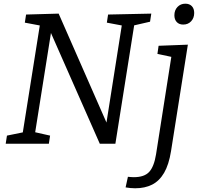

<svg xmlns="http://www.w3.org/2000/svg" viewBox="-20 -771 1075 1030"><path d="M559.8 -693 791.6 -698 784.9 -654.5 689 -632.5 701.7 -647.2 599 0H515.3L246 -610.7L256.1 -611.3L166.8 -49.2L160.1 -63.5L248.7 -43.5L242.1 0H10.6L17.3 -43.5L113.9 -63.2L100.5 -49.2L195.5 -647.2L205.2 -632.2L113.2 -649.5L119.9 -693L294.6 -698L558.5 -97L548.5 -96.4L635.4 -647.9L645.1 -632.2L553.2 -649.5ZM653.8 234.3 666.2 177.4Q675.2 178.4 683 178.9Q690.9 179.5 698.2 179.5Q754.5 179.5 780.5 151Q806.5 122.5 817.1 56.9L900.8 -476.9L909.5 -463.8L824.5 -481.9L830.8 -525.4L987.8 -531.4L897.5 39.8Q885.8 112.6 860.3 156.3Q834.7 200 796 219.5Q757.3 239 705.2 239Q690.5 239 678.9 237.7Q667.2 236.3 653.8 234.3ZM962.9 -639.2Q940.9 -639.2 928.2 -652.7Q915.5 -666.3 915.5 -689Q915.5 -716.1 932 -733.6Q948.6 -751.2 974.3 -751.2Q996.4 -751.2 1009.1 -738Q1021.8 -724.8 1021.8 -701.4Q1021.8 -674.6 1005.4 -656.9Q989 -639.2 962.9 -639.2Z"/></svg>

Font: Bitter Thin
Style: Italic
Weight: 100
Italic angle: -9°
Designer: Sol Matas, and Bitter project Authors
Foundry: Sol Matas
Version: Version 2.002